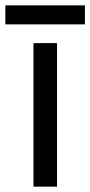

<svg xmlns="http://www.w3.org/2000/svg" viewBox="-40 -697 337 717"><path d="M173 0H85V-536H173ZM277 -677V-606H-20V-677Z"/></svg>

Font: Noto Sans Historical
Style: Regular
Weight: 400
Designer: Monotype Design Team
Foundry: Monotype Imaging Inc.
Version: Version 2.013; ttfautohint (v1.8.4.7-5d5b)